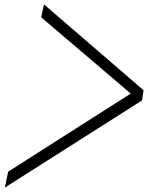

<svg xmlns="http://www.w3.org/2000/svg" viewBox="-20 -709 669 868"><path d="M629 -301 622 -255 2 139 17 67 571 -286 166 -631 179 -689Z"/></svg>

Font: GFS Didot
Style: Bold Italic
Weight: 700
Italic angle: -12°
Designer: Designed by Takis Katsoulidis and George D. Matthiopoulos.
Foundry: Designed by Takis Katsoulidis and George D. Matthiopoulos.
Version: Version 1.0